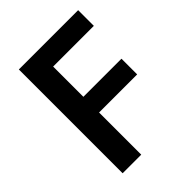

<svg xmlns="http://www.w3.org/2000/svg" viewBox="-204 -824 934 934"><g transform="rotate(-45 263.5 -357.0)"><path d="M217 0H89V-714H497V-606H217V-398H479V-290H217Z"/></g></svg>

Font: Noto Sans Lao UI SemBd
Style: Regular
Weight: 600
Designer: Monotype Design Team
Foundry: Monotype Imaging Inc.
Version: Version 2.000; ttfautohint (v1.8.4.7-5d5b)